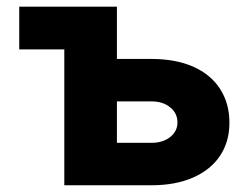

<svg xmlns="http://www.w3.org/2000/svg" viewBox="-20 -550 735 570"><path d="M327.1 -375H429.7Q501.5 -375 553.5 -352.1Q605.5 -329.1 633.3 -286.1Q661.1 -243.2 661.1 -185.5Q661.1 -129.4 633.3 -87.6Q605.5 -45.9 553.2 -22.9Q501 0 429.7 0H170.9V-403.3H37.1V-530.3H327.1ZM429.7 -126Q463.4 -126 485.1 -143.1Q506.8 -160.2 506.8 -186.5Q506.8 -213.9 485.1 -231.4Q463.4 -249 429.7 -249H327.1V-126Z"/></svg>

Font: Pretendard JP ExtraBold
Style: Regular
Weight: 800
Designer: Base glyphs from Inter by Rasmus Andersson; Hangeul glyphs from Noto Sans CJK(Source Han Sans) by Jang Soo-young and Kan
Foundry: Kil Hyung-jin
Version: Version 1.309